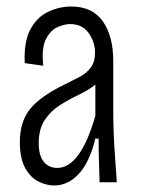

<svg xmlns="http://www.w3.org/2000/svg" viewBox="-20 -560 435 590"><path d="M146 10Q123 10 98.5 -2Q74 -14 57.5 -43.5Q41 -73 41 -123Q41 -188 74 -227Q107 -266 180 -301Q204 -313 225 -324Q246 -335 259 -352.5Q272 -370 272 -398Q272 -431 252.5 -458.5Q233 -486 195 -486Q179 -486 157.5 -477Q136 -468 121.5 -440.5Q107 -413 113 -358L56 -366Q53 -431 73 -469Q93 -507 127.5 -523.5Q162 -540 199 -540Q264 -540 296 -494.5Q328 -449 328 -372V-215Q328 -189 329.5 -150Q331 -111 334 -71Q337 -31 339 0H286Q285 -31 284 -67Q283 -103 283 -134H273Q255 -61 222 -25.5Q189 10 146 10ZM156 -44Q227 -44 273 -204V-300Q252 -283 222.5 -269Q193 -255 165 -237.5Q137 -220 118 -192Q99 -164 99 -120Q99 -82 114.5 -63Q130 -44 156 -44Z"/></svg>

Font: Bricolage Grotesque 10pt Condensed ExtraLight
Style: Regular
Weight: 200
Width: 3
Designer: Mathieu Triay
Foundry: Atelier Triay
Version: Version 1.000; ttfautohint (v1.8.4.7-5d5b);gftools[0.9.32]